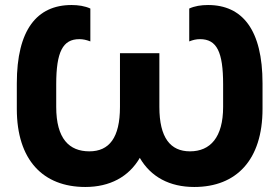

<svg xmlns="http://www.w3.org/2000/svg" viewBox="-20 -732 1113 765"><path d="M320 13C417 13 493 -27 537 -103C581 -27 656 13 754 13C922 13 1026 -95 1026 -298V-400C1026 -613 946 -712 809 -712C781 -712 756 -708 734 -698V-567C749 -573 762 -576 777 -576C844 -576 869 -525 869 -396V-306C869 -185 818 -129 737 -129C659 -129 615 -183 615 -306V-520H458V-306C458 -183 415 -129 336 -129C256 -129 204 -179 204 -306V-396C204 -525 230 -576 296 -576C311 -576 324 -573 340 -567V-698C318 -708 292 -712 265 -712C127 -712 47 -613 47 -400V-298C47 -95 151 13 320 13Z"/></svg>

Font: Fixel Text Bold
Style: Bold
Weight: 700
Width: 4
Designer: AlfaBravo + MacPaw
Foundry: Kyrylo Tkachov, Marchela Mozhyna, Serhii Makarenko, Maria Weinstein, Zakhar Kryvoshyya
Version: Version 1.211